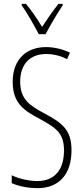

<svg xmlns="http://www.w3.org/2000/svg" viewBox="-20 -969 434 999"><path d="M182 -791H217C242 -838 277 -898 306 -941V-949H284C250 -905 227 -872 199 -829C174 -871 141 -918 115 -949H93V-941C118 -907 156 -840 182 -791ZM352 -187C352 -297 300 -331 209 -380C137 -419 85 -451 85 -544C85 -632 133 -688 221 -688C249 -688 290 -682 329 -661L344 -695C314 -710 267 -724 220 -724C117 -724 46 -660 46 -543C46 -429 109 -392 187 -350C274 -303 313 -275 313 -186C313 -90 268 -27 174 -27C131 -27 78 -39 41 -57V-16C81 2 133 10 175 10C287 10 352 -62 352 -187Z"/></svg>

Font: Noto Sans Telugu ExtraCondensed ExtraLight
Style: Regular
Weight: 200
Width: 2
Designer: Jelle Bosma - Monotype Design Team
Foundry: Monotype Imaging Inc.
Version: Version 2.005